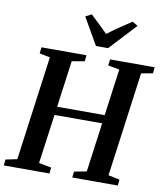

<svg xmlns="http://www.w3.org/2000/svg" viewBox="-110 -1077 1003 1161"><g transform="rotate(10 391.0 -496.0)"><path d="M-7 0 -3 -37 67 -51.5 154 -692 89 -705 93.5 -743H370L365.5 -705L288 -692L249 -405.5H541L580 -692.5L510 -705L514.5 -743H788.5L784.5 -705L714 -692.5L627 -51.5L697 -37L693 0H413.5L417.5 -37L493.5 -51.5L534.5 -354H242L200.5 -51.5L277 -37L273.5 0ZM416.5 -808 321.5 -973 358.5 -992Q385.5 -967 412 -941.5Q438.5 -916 464 -890.5Q498.5 -916.5 535.2 -941.8Q572 -967 610 -991.5L643 -971.5L491 -808Z"/></g></svg>

Font: Merriweather 60pt SemiBold
Style: Italic
Weight: 600
Italic angle: -7.8°
Version: Version 2.101